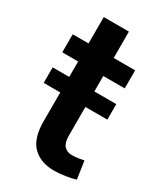

<svg xmlns="http://www.w3.org/2000/svg" viewBox="-170 -729 698 810"><g transform="rotate(30 179.0 -324.0)"><path d="M231.9 9.3Q164.6 9.3 127 -28.6Q89.4 -66.4 89.4 -149.4V-440.4H12.2V-528.3H89.4V-656.7H211.9V-528.3H316.4V-440.4H211.9V-149.4Q211.9 -115.7 225.8 -100.3Q239.7 -85 263.7 -85Q277.3 -85 294.2 -87.4Q311 -89.8 321.3 -92.3L334 -5.9Q312.5 0.5 284.9 4.9Q257.3 9.3 231.9 9.3ZM8.8 -289.6V-365.2H318.8V-289.6Z"/></g></svg>

Font: Roboto Slab LO Medium
Style: Regular
Weight: 500
Designer: Google
Version: Version 2.000